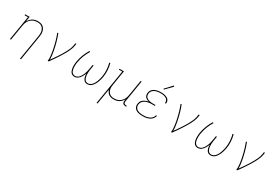

<svg xmlns="http://www.w3.org/2000/svg" viewBox="74 -1985 4952 3438"><g transform="rotate(30 2550.0 -266.0)"><path d="M381 215 466 -300Q470 -325 471 -351Q472 -377 467 -401Q462 -425 450.5 -446Q439 -467 420.5 -482Q402 -497 377.5 -503Q353 -509 327 -509Q303 -509 278.5 -504Q254 -499 231 -487Q208 -475 189 -456.5Q170 -438 156.5 -415.5Q143 -393 135.5 -369.5Q128 -346 124 -321L71 0H50L133 -501H64V-520H157L140 -416Q154 -442 174.5 -464.5Q195 -487 220 -501.5Q245 -516 273.5 -522Q302 -528 329 -528Q357 -528 384.5 -521.5Q412 -515 433 -499Q454 -483 467.5 -459.5Q481 -436 487 -409Q493 -382 492 -353.5Q491 -325 486 -297L402 215Z M830 0Q836 -34 833.5 -68.5Q831 -103 827 -136.5Q823 -170 816.5 -203Q810 -236 803 -268.5Q796 -301 787.5 -333Q779 -365 770 -396.5Q761 -428 750 -459.5Q739 -491 727 -521L746 -528Q762 -490 774.5 -450.5Q787 -411 798.5 -371Q810 -331 819.5 -290Q829 -249 836.5 -207.5Q844 -166 849.5 -124Q855 -82 854 -38Q879 -72 903 -106.5Q927 -141 950 -175.5Q973 -210 994.5 -245.5Q1016 -281 1035.5 -317.5Q1055 -354 1071 -391.5Q1087 -429 1094 -468L1102 -520H1123L1115 -468Q1109 -436 1097 -405Q1085 -374 1070.5 -343.5Q1056 -313 1039 -284Q1022 -255 1004.5 -226Q987 -197 968 -168.5Q949 -140 930 -111.5Q911 -83 891 -55.5Q871 -28 851 0Z M1384 8Q1364 8 1345.5 0.5Q1327 -7 1314.5 -21Q1302 -35 1294.5 -52.5Q1287 -70 1282.5 -89Q1278 -108 1276.5 -127.5Q1275 -147 1275.5 -167.5Q1276 -188 1278 -208.5Q1280 -229 1283 -249Q1289 -285 1299.5 -321.5Q1310 -358 1323.5 -393.5Q1337 -429 1354 -462.5Q1371 -496 1391 -528L1409 -518Q1390 -487 1373 -454Q1356 -421 1343 -387Q1330 -353 1320 -317Q1310 -281 1304 -246Q1301 -228 1299 -210Q1297 -192 1296.5 -173.5Q1296 -155 1297 -137Q1298 -119 1301 -102Q1304 -85 1310 -68.5Q1316 -52 1326.5 -39Q1337 -26 1353 -18.5Q1369 -11 1387 -11Q1406 -11 1425.5 -19Q1445 -27 1460 -41Q1475 -55 1486.5 -72.5Q1498 -90 1507 -108.5Q1516 -127 1523 -145.5Q1530 -164 1535 -183Q1540 -202 1544 -221.5Q1548 -241 1551 -260L1564 -338H1585L1572 -260Q1569 -241 1566.5 -222Q1564 -203 1563 -184Q1562 -165 1562.5 -146Q1563 -127 1566 -109Q1569 -91 1575 -73.5Q1581 -56 1591 -41.5Q1601 -27 1617.5 -19Q1634 -11 1653 -11Q1672 -11 1690.5 -18.5Q1709 -26 1724 -39.5Q1739 -53 1750.5 -70Q1762 -87 1771 -104.5Q1780 -122 1786.5 -140.5Q1793 -159 1798.5 -177Q1804 -195 1808.5 -214Q1813 -233 1816 -251Q1822 -286 1823.5 -320Q1825 -354 1823 -388Q1821 -422 1815.5 -456Q1810 -490 1801 -523L1821 -528Q1830 -494 1836 -459Q1842 -424 1844 -389Q1846 -354 1844.5 -319.5Q1843 -285 1837 -249Q1833 -228 1828 -207.5Q1823 -187 1817 -167Q1811 -147 1803 -127Q1795 -107 1784 -88Q1773 -69 1760 -51.5Q1747 -34 1729.5 -20Q1712 -6 1691.5 1Q1671 8 1650 8Q1632 8 1614.5 1.5Q1597 -5 1585 -17Q1573 -29 1565 -45Q1557 -61 1552.5 -78.5Q1548 -96 1546 -114Q1544 -132 1544 -151Q1537 -132 1529 -114Q1521 -96 1510.5 -78.5Q1500 -61 1487 -45Q1474 -29 1457.5 -16.5Q1441 -4 1422 2Q1403 8 1384 8Z M1965 215 2083 -501H2014V-520H2107L2058 -220Q2053 -195 2052 -169Q2051 -143 2056 -119Q2061 -95 2072.5 -74Q2084 -53 2103 -38Q2122 -23 2146.5 -17Q2171 -11 2196 -11Q2220 -11 2245 -16Q2270 -21 2292.5 -33Q2315 -45 2334 -63.5Q2353 -82 2366.5 -104.5Q2380 -127 2387.5 -150.5Q2395 -174 2399 -199L2452 -520H2473L2399 -68Q2397 -57 2398.5 -45.5Q2400 -34 2406.5 -26Q2413 -18 2424 -14.5Q2435 -11 2446 -11H2459V8H2443Q2428 8 2413.5 3.5Q2399 -1 2389.5 -11.5Q2380 -22 2377.5 -37.5Q2375 -53 2378 -68L2383 -104Q2370 -78 2349.5 -55.5Q2329 -33 2303.5 -18.5Q2278 -4 2250 2Q2222 8 2195 8Q2167 8 2141 2Q2115 -4 2094 -19Q2073 -34 2059 -56Q2045 -78 2038 -103L1985 215Z M2793 8Q2769 8 2745 5.5Q2721 3 2699 -4Q2677 -11 2657.5 -23Q2638 -35 2625 -53.5Q2612 -72 2608 -95.5Q2604 -119 2608 -143Q2611 -160 2617 -176.5Q2623 -193 2634.5 -207Q2646 -221 2661 -232Q2676 -243 2692 -250.5Q2708 -258 2725 -263Q2742 -268 2759 -271Q2737 -278 2717.5 -289Q2698 -300 2684.5 -317Q2671 -334 2667 -357Q2663 -380 2667 -403Q2670 -425 2681 -445Q2692 -465 2709 -480Q2726 -495 2747 -504.5Q2768 -514 2789.5 -519Q2811 -524 2832 -526Q2853 -528 2874 -528Q2896 -528 2917 -526Q2938 -524 2958 -518.5Q2978 -513 2996 -503.5Q3014 -494 3027 -479Q3040 -464 3046 -444Q3052 -424 3048 -403Q3048 -401 3047.5 -399Q3047 -397 3047 -395H3026Q3026 -397 3026.5 -398.5Q3027 -400 3027 -402Q3030 -420 3024.5 -437.5Q3019 -455 3007.5 -467.5Q2996 -480 2980.5 -488.5Q2965 -497 2947.5 -501.5Q2930 -506 2911.5 -507.5Q2893 -509 2874 -509Q2856 -509 2836.5 -507.5Q2817 -506 2798 -501.5Q2779 -497 2760.5 -489Q2742 -481 2726 -468Q2710 -455 2700 -437Q2690 -419 2687 -401Q2684 -381 2687.5 -362Q2691 -343 2702 -328.5Q2713 -314 2729 -304.5Q2745 -295 2763 -289.5Q2781 -284 2800.5 -282Q2820 -280 2840 -280H2898L2895 -261H2837Q2816 -261 2795 -259.5Q2774 -258 2752.5 -253Q2731 -248 2710 -239Q2689 -230 2671.5 -216Q2654 -202 2643 -182Q2632 -162 2628 -141Q2625 -120 2629 -99.5Q2633 -79 2645 -63Q2657 -47 2674 -37Q2691 -27 2710.5 -21Q2730 -15 2751 -13Q2772 -11 2793 -11Q2814 -11 2834.5 -12.5Q2855 -14 2875.5 -19Q2896 -24 2916 -32.5Q2936 -41 2953 -54.5Q2970 -68 2982 -87Q2994 -106 2998 -126H3018Q3014 -103 3001.5 -82Q2989 -61 2970.5 -45Q2952 -29 2930 -18.5Q2908 -8 2885 -2Q2862 4 2839 6Q2816 8 2793 8ZM2889 -594 2876 -606 3008 -747 3024 -733Z M3380 0Q3386 -34 3383.5 -68.5Q3381 -103 3377 -136.5Q3373 -170 3366.5 -203Q3360 -236 3353 -268.5Q3346 -301 3337.5 -333Q3329 -365 3320 -396.5Q3311 -428 3300 -459.5Q3289 -491 3277 -521L3296 -528Q3312 -490 3324.5 -450.5Q3337 -411 3348.5 -371Q3360 -331 3369.5 -290Q3379 -249 3386.5 -207.5Q3394 -166 3399.5 -124Q3405 -82 3404 -38Q3429 -72 3453 -106.5Q3477 -141 3500 -175.5Q3523 -210 3544.5 -245.5Q3566 -281 3585.5 -317.5Q3605 -354 3621 -391.5Q3637 -429 3644 -468L3652 -520H3673L3665 -468Q3659 -436 3647 -405Q3635 -374 3620.5 -343.5Q3606 -313 3589 -284Q3572 -255 3554.5 -226Q3537 -197 3518 -168.5Q3499 -140 3480 -111.5Q3461 -83 3441 -55.5Q3421 -28 3401 0Z M3934 8Q3914 8 3895.5 0.5Q3877 -7 3864.5 -21Q3852 -35 3844.5 -52.5Q3837 -70 3832.5 -89Q3828 -108 3826.5 -127.5Q3825 -147 3825.5 -167.5Q3826 -188 3828 -208.5Q3830 -229 3833 -249Q3839 -285 3849.5 -321.5Q3860 -358 3873.5 -393.5Q3887 -429 3904 -462.5Q3921 -496 3941 -528L3959 -518Q3940 -487 3923 -454Q3906 -421 3893 -387Q3880 -353 3870 -317Q3860 -281 3854 -246Q3851 -228 3849 -210Q3847 -192 3846.5 -173.5Q3846 -155 3847 -137Q3848 -119 3851 -102Q3854 -85 3860 -68.5Q3866 -52 3876.5 -39Q3887 -26 3903 -18.5Q3919 -11 3937 -11Q3956 -11 3975.5 -19Q3995 -27 4010 -41Q4025 -55 4036.5 -72.5Q4048 -90 4057 -108.5Q4066 -127 4073 -145.5Q4080 -164 4085 -183Q4090 -202 4094 -221.5Q4098 -241 4101 -260L4114 -338H4135L4122 -260Q4119 -241 4116.5 -222Q4114 -203 4113 -184Q4112 -165 4112.5 -146Q4113 -127 4116 -109Q4119 -91 4125 -73.5Q4131 -56 4141 -41.5Q4151 -27 4167.5 -19Q4184 -11 4203 -11Q4222 -11 4240.5 -18.5Q4259 -26 4274 -39.5Q4289 -53 4300.5 -70Q4312 -87 4321 -104.5Q4330 -122 4336.5 -140.5Q4343 -159 4348.5 -177Q4354 -195 4358.5 -214Q4363 -233 4366 -251Q4372 -286 4373.5 -320Q4375 -354 4373 -388Q4371 -422 4365.5 -456Q4360 -490 4351 -523L4371 -528Q4380 -494 4386 -459Q4392 -424 4394 -389Q4396 -354 4394.5 -319.5Q4393 -285 4387 -249Q4383 -228 4378 -207.5Q4373 -187 4367 -167Q4361 -147 4353 -127Q4345 -107 4334 -88Q4323 -69 4310 -51.5Q4297 -34 4279.5 -20Q4262 -6 4241.5 1Q4221 8 4200 8Q4182 8 4164.5 1.5Q4147 -5 4135 -17Q4123 -29 4115 -45Q4107 -61 4102.5 -78.5Q4098 -96 4096 -114Q4094 -132 4094 -151Q4087 -132 4079 -114Q4071 -96 4060.5 -78.5Q4050 -61 4037 -45Q4024 -29 4007.5 -16.5Q3991 -4 3972 2Q3953 8 3934 8Z M4730 0Q4736 -34 4733.5 -68.5Q4731 -103 4727 -136.5Q4723 -170 4716.5 -203Q4710 -236 4703 -268.5Q4696 -301 4687.5 -333Q4679 -365 4670 -396.5Q4661 -428 4650 -459.5Q4639 -491 4627 -521L4646 -528Q4662 -490 4674.5 -450.5Q4687 -411 4698.5 -371Q4710 -331 4719.5 -290Q4729 -249 4736.5 -207.5Q4744 -166 4749.5 -124Q4755 -82 4754 -38Q4779 -72 4803 -106.5Q4827 -141 4850 -175.5Q4873 -210 4894.5 -245.5Q4916 -281 4935.5 -317.5Q4955 -354 4971 -391.5Q4987 -429 4994 -468L5002 -520H5023L5015 -468Q5009 -436 4997 -405Q4985 -374 4970.5 -343.5Q4956 -313 4939 -284Q4922 -255 4904.5 -226Q4887 -197 4868 -168.5Q4849 -140 4830 -111.5Q4811 -83 4791 -55.5Q4771 -28 4751 0Z"/></g></svg>

Font: Iosevka Etoile Thin Oblique
Style: Regular
Weight: 100
Italic angle: -9°
Designer: Belleve Invis
Foundry: Belleve Invis
Version: Version 15.5.2; ttfautohint (v1.8.4)